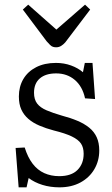

<svg xmlns="http://www.w3.org/2000/svg" viewBox="-20 -790 482 824"><path d="M60 14 47 -155 86 -157Q99 -115 120 -87.5Q141 -60 170 -47Q199 -34 234 -34Q286 -34 312.5 -60.5Q339 -87 339 -130Q339 -157 327.5 -174Q316 -191 288 -204.5Q260 -218 211 -230Q177 -239 149 -251Q121 -263 101.5 -280Q82 -297 71.5 -320Q61 -343 61 -376Q61 -418 80 -450.5Q99 -483 135 -501.5Q171 -520 220 -520Q255 -520 285 -509Q315 -498 336 -480L344 -520H377L388 -365L345 -368Q334 -419 301 -447Q268 -475 221 -475Q176 -475 151 -453.5Q126 -432 126 -392Q126 -363 139.5 -345.5Q153 -328 180 -316.5Q207 -305 245 -294Q283 -284 312.5 -271.5Q342 -259 363 -242Q384 -225 395 -201Q406 -177 406 -144Q406 -100 385 -64Q364 -28 325.5 -7Q287 14 235 14Q196 14 162 3.5Q128 -7 103 -26L94 14ZM221 -587Q214 -587 207.5 -589Q201 -591 195 -597Q189 -603 180 -613L78 -749L101 -770L222 -663L345 -770L367 -749L260 -608Q251 -598 241.5 -592.5Q232 -587 221 -587Z"/></svg>

Font: Literata 18pt Light
Style: Regular
Weight: 300
Designer: Latin by Veronika Burian and Jose Scaglione. Greek by Irene Vlachou. Cyrillic by Vera Evstafieva.
Foundry: TypeTogether
Version: Version 3.103;gftools[0.9.29]